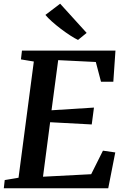

<svg xmlns="http://www.w3.org/2000/svg" viewBox="-24 -1016 680 1036"><path d="M-3.5 0 1.5 -44.5 76 -57 158.5 -684 89 -695.5 94.5 -743H599L587.5 -575H521L493 -681.5L290 -691.5L254 -421L483 -435.5L471 -344.5L246.5 -356.5L208 -62.5L468 -76L531.5 -203L598 -193.5L560 0ZM397 -800.5Q380 -808.5 355.2 -824.5Q330.5 -840.5 304.5 -860.2Q278.5 -880 256 -900Q233.5 -920 221 -935.5L300.5 -996L443.5 -838.5Z"/></svg>

Font: Merriweather SemiBold
Style: Italic
Weight: 600
Italic angle: -7.8°
Version: Version 2.101